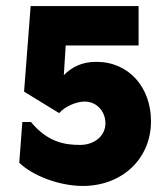

<svg xmlns="http://www.w3.org/2000/svg" viewBox="-20 -614 556 642"><path d="M302.2 -407.2C252.4 -407.2 220.2 -389.2 193.4 -362.8L199.7 -461.9H443.4V-593.8H82.5L60.5 -307.6L177.7 -235.8C197.3 -258.3 235.4 -274.4 263.2 -274.4C303.2 -274.4 332.5 -241.7 332.5 -201.7C332.5 -159.7 295.9 -129.4 247.6 -129.4C195.3 -129.4 138.7 -139.2 83.5 -206.1H54.7L44.4 -69.8C89.4 -25.9 179.2 7.8 256.8 7.8C388.2 7.8 484.9 -83 484.9 -208.5C484.9 -321.3 411.6 -407.2 302.2 -407.2Z"/></svg>

Font: Now Black
Style: Regular
Weight: 400
Designer: Alfredo Marco Pradil
Foundry: Alfredo Marco Pradil
Version: Version 1.200;hotconv 1.0.109;makeotfexe 2.5.65596